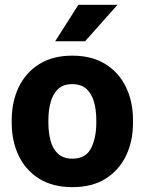

<svg xmlns="http://www.w3.org/2000/svg" viewBox="-20 -770 603 800"><path d="M28.8 -258.8V-269Q28.8 -346.2 58.1 -407Q87.4 -467.8 143.6 -502.9Q199.7 -538.1 280.8 -538.1Q362.8 -538.1 419.2 -502.9Q475.6 -467.8 504.9 -407Q534.2 -346.2 534.2 -269V-258.8Q534.2 -181.6 504.9 -120.8Q475.6 -60.1 419.4 -25.1Q363.3 9.8 281.7 9.8Q200.2 9.8 143.8 -25.1Q87.4 -60.1 58.1 -120.8Q28.8 -181.6 28.8 -258.8ZM181.6 -269V-258.8Q181.6 -216.8 190.9 -182.9Q200.2 -148.9 222.2 -128.9Q244.1 -108.9 281.7 -108.9Q337.4 -108.9 359.4 -152.3Q381.3 -195.8 381.3 -258.8V-269Q381.3 -310.1 372.1 -344.2Q362.8 -378.4 340.8 -398.9Q318.8 -419.4 280.8 -419.4Q243.7 -419.4 221.9 -398.9Q200.2 -378.4 190.9 -344.2Q181.6 -310.1 181.6 -269ZM210 -598.1 306.6 -750H469.7L334.5 -598.1Z"/></svg>

Font: Vazirmatn UI ExtraBold
Style: Regular
Weight: 800
Designer: Saber Rastikerdar
Foundry: Saber Rastikerdar
Version: Version 33.003